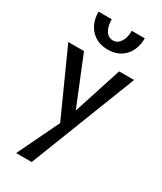

<svg xmlns="http://www.w3.org/2000/svg" viewBox="-233 -741 937 1112"><g transform="rotate(30 236.0 -185.0)"><path d="M80 -659H168Q168 -612 186 -584Q204 -556 235 -556Q265 -556 283.5 -584.5Q302 -613 302 -659H389Q389 -585 347 -540Q305 -495 235 -495Q165 -495 122.5 -540Q80 -585 80 -659ZM356 -419H456L180 289H76L210 11L16 -419H121L252 -97Z"/></g></svg>

Font: EauTest Semibold
Style: Regular
Weight: 600
Designer: Christian Thalmann (Catharsis Fonts)
Version: Version 0.001;PS 000.001;hotconv 1.0.88;makeotf.lib2.5.64775